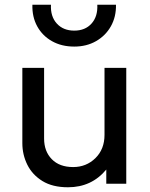

<svg xmlns="http://www.w3.org/2000/svg" viewBox="-20 -777 634 812"><path d="M267.5 15Q202 15 159.2 -11.5Q116.5 -38 95.5 -80.5Q74.5 -123 74.5 -171.5V-490H166.5V-191Q166.5 -137 199 -103.8Q231.5 -70.5 289.5 -70.5Q345 -70.5 383.5 -108.2Q422 -146 422 -206.5V-490H514V0H429.5V-60Q367.5 15 267.5 15ZM294 -580Q240.5 -580 200 -602.8Q159.5 -625.5 137.5 -665.5Q115.5 -705.5 117 -757H195.5Q193 -707.5 220.2 -677.5Q247.5 -647.5 294 -647.5Q340.5 -647.5 367.2 -677.5Q394 -707.5 391.5 -757H470.5Q471.5 -706 449 -666Q426.5 -626 386.2 -603Q346 -580 294 -580Z"/></svg>

Font: Geologica Light
Style: Regular
Weight: 300
Designer: Sindre Bremnes, Frode Helland
Foundry: Monokrom Skriftforlag AS
Version: Version 1.010; ttfautohint (v1.8.4.7-5d5b);gftools[0.9.28]